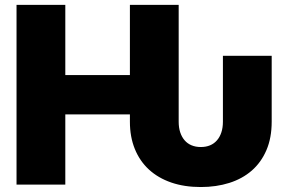

<svg xmlns="http://www.w3.org/2000/svg" viewBox="-20 -747 1169 777"><path d="M46.9 -727.3H244.3V-443.2H505.7V-727.3H703.1V-254.3Q703.1 -230.5 709.3 -211.5Q715.6 -192.5 727.1 -179.2Q738.6 -165.8 755.3 -158.9Q772 -152 792.6 -152Q813.6 -152 830.1 -158.9Q846.6 -165.8 858.1 -179.2Q869.7 -192.5 875.9 -211.5Q882.1 -230.5 882.1 -254.3V-521.3H1079.5V-254.3Q1079.5 -188.9 1058.2 -139.4Q1036.9 -89.8 998.8 -56.6Q960.6 -23.4 907.8 -6.7Q855.1 9.9 792.6 9.9Q726.2 9.9 673.1 -8.3Q620 -26.6 582.7 -60.9Q545.5 -95.2 525.6 -144.2Q505.7 -193.2 505.7 -254.3V-284.1H244.3V0H46.9Z"/></svg>

Font: Inter P Black
Style: Regular
Weight: 900
Designer: Rasmus Andersson
Foundry: rsms
Version: Version 3.018;git-588b23468